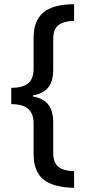

<svg xmlns="http://www.w3.org/2000/svg" viewBox="-20 -738 411 920"><path d="M335 162Q235 160 188 122Q141 84 141 0V-145Q141 -193 115.5 -216Q90 -239 34 -239V-317Q87 -317 114 -338Q141 -359 141 -411V-558Q141 -638 187 -677.5Q233 -717 335 -718V-638Q287 -637 261 -618Q235 -599 235 -551V-405Q235 -350 212 -320Q189 -290 138 -281V-276Q190 -266 212.5 -235.5Q235 -205 235 -152V-5Q235 41 259.5 61Q284 81 335 82Z"/></svg>

Font: Noto Sans Lao UI Cond Med
Style: Regular
Weight: 500
Width: 3
Designer: Monotype Design Team
Foundry: Monotype Imaging Inc.
Version: Version 2.000; ttfautohint (v1.8.4.7-5d5b)